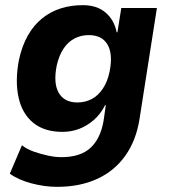

<svg xmlns="http://www.w3.org/2000/svg" viewBox="-20 -534 658 744"><path d="M201 190Q153 190 102 176.5Q51 163 18 139L65 29Q84 44 111 53.5Q138 63 166 69Q194 75 218 75Q291 75 330 39.5Q369 4 381 -64L390 -126H387Q370 -92 343.5 -69Q317 -46 286.5 -34.5Q256 -23 222 -23Q152 -23 109 -58Q66 -93 52 -156Q38 -219 53 -300Q65 -356 88 -396.5Q111 -437 143.5 -463Q176 -489 215.5 -501.5Q255 -514 301 -514Q356 -514 389.5 -485Q423 -456 432 -409H435L450 -503H588L521 -75Q508 10 465.5 69.5Q423 129 356 159.5Q289 190 201 190ZM280 -137Q310 -137 335 -150Q360 -163 378.5 -190.5Q397 -218 405 -258Q418 -325 396.5 -361.5Q375 -398 324 -398Q294 -398 269 -385Q244 -372 226.5 -346Q209 -320 200 -281Q186 -212 207.5 -174.5Q229 -137 280 -137Z"/></svg>

Font: Nunito Sans 7pt SemiCondensed ExtraBold
Style: Italic
Weight: 800
Width: 4
Italic angle: -9°
Designer: Vernon Adams
Foundry: Vernon Adams
Version: Version 3.101;gftools[0.9.27]